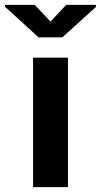

<svg xmlns="http://www.w3.org/2000/svg" viewBox="-70 -764 412 784"><path d="M207.5 0H65V-528.5H207.5ZM184.5 -611.5H87.5L-49.5 -736.5V-744H72L136 -676L200.5 -744H322V-736Z"/></svg>

Font: Roberto Sans
Style: Bold
Weight: 700
Designer: Google (font) & Cristiano Sobral (main changes)
Version: Version 1.000;October 12, 2021;FontCreator 14.0.0.2814 64-bi